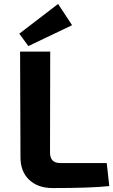

<svg xmlns="http://www.w3.org/2000/svg" viewBox="-20 -952 575 975"><path d="M124 -718 78 -781 275 -932 346 -824ZM234 -175Q235 -124 286 -124H522L535 -7Q439 3 247 3Q173 3 128 -39Q83 -82 84 -156L82 -690H235Z"/></svg>

Font: Taylor Sans Bold LRS
Style: Bold
Weight: 700
Italic angle: -8°
Designer: Natanael Gama
Version: Version 1.001 September 8, 2015